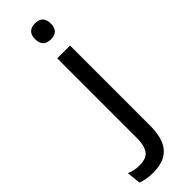

<svg xmlns="http://www.w3.org/2000/svg" viewBox="-346 -676 860 860"><g transform="rotate(-45 84.0 -246.0)"><path d="M80.5 -66.5V-488H161.5V-66.5ZM121 -568Q96 -568 83.5 -581.2Q71 -594.5 71 -617.5V-620Q71 -643.5 83.5 -656.5Q96 -669.5 121 -669.5Q146 -669.5 158.2 -656.5Q170.5 -643.5 170.5 -620V-617.5Q170.5 -594 158.2 -581Q146 -568 121 -568ZM20.5 178.5Q-0.5 178.5 -19.8 174.8Q-39 171 -52.5 166L-59.5 99Q-45.5 105.5 -30.2 108.8Q-15 112 2 112Q47 112 63.8 87.8Q80.5 63.5 80.5 18V-136.5H161.5V22Q161.5 71 147.8 106Q134 141 103.2 159.8Q72.5 178.5 20.5 178.5Z"/></g></svg>

Font: Anek Bangla Medium
Style: Regular
Weight: 400
Version: Version 1.003